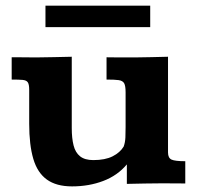

<svg xmlns="http://www.w3.org/2000/svg" viewBox="-20 -644 692 674"><path d="M232.9 10.3Q177.7 10.3 144.5 -13.7Q111.3 -37.6 96.9 -86.4Q82.5 -135.3 82.5 -209.5V-329.1Q82.5 -347.7 77.6 -355Q72.8 -362.3 59.3 -363.5Q45.9 -364.7 21 -364.7V-442.9Q31.7 -442.9 50 -442.9Q68.4 -442.9 84.7 -442.6Q101.1 -442.4 105.5 -442.4Q137.7 -442.9 168.7 -443.4Q199.7 -443.8 231.9 -444.8V-194.3Q231.9 -158.7 238.3 -133.5Q244.6 -108.4 261.2 -95.2Q277.8 -82 307.6 -82Q349.1 -82 375.2 -95.2Q401.4 -108.4 414.1 -129.4Q419.4 -144 420.2 -161.4Q420.9 -178.7 420.9 -197.8V-319.8Q420.9 -342.8 415.8 -351.8Q410.6 -360.8 396.2 -362.8Q381.8 -364.7 354 -364.7V-442.9Q377.4 -442.4 400.4 -442.4Q423.3 -442.4 452.6 -442.4Q482.9 -442.9 512 -443.4Q541 -443.8 569.8 -444.8V-108.9Q569.8 -89.4 582.3 -83.7Q594.7 -78.1 630.4 -78.1V0Q607.9 0 589.8 -0.2Q571.8 -0.5 553.2 -0.5Q521 0 489 0.2Q457 0.5 425.3 1.5Q425.3 -9.8 425.3 -22.9Q425.3 -36.1 425.3 -48.1Q425.3 -60.1 425.3 -66.9Q392.6 -27.8 342.5 -8.8Q292.5 10.3 232.9 10.3ZM139.6 -548.8V-624H507.3V-548.8Z"/></svg>

Font: Kameron
Style: Bold
Weight: 700
Designer: Vernon Adams
Foundry: Vernon Adams
Version: Version 1.100